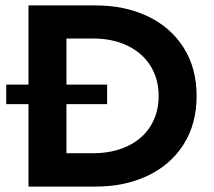

<svg xmlns="http://www.w3.org/2000/svg" viewBox="-20 -688 788 708"><path d="M705 -334Q705 -231 657 -155.5Q609 -80 524.5 -40Q440 0 333 0H85V-304H3V-376H85V-668H333Q440 -668 524.5 -628Q609 -588 657 -512.5Q705 -437 705 -334ZM565 -334Q565 -397 535 -445Q505 -493 450 -519.5Q395 -546 323 -546H225V-376H375V-304H225V-123H323Q395 -123 450 -149Q505 -175 535 -223Q565 -271 565 -334Z"/></svg>

Font: Madhuban SemiBold
Style: Regular
Weight: 600
Designer: jaikishan Patel
Foundry: MagicType
Version: Version 1.000